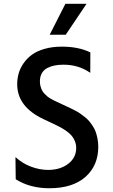

<svg xmlns="http://www.w3.org/2000/svg" viewBox="-20 -984 596 1016"><path d="M242.9 -800.1 326 -963.8H437.9L327.8 -800.1ZM241.5 12.1Q138.5 12.1 63.2 -35.5L61.8 -152.7Q99.1 -119 144.4 -101.9Q189.6 -84.9 234.7 -84.9Q298.7 -84.9 340.9 -117.2Q383.2 -149.5 383.2 -201Q383.2 -219.8 376.6 -236.3Q370 -252.8 359.9 -265.1Q349.8 -277.3 332.9 -289.4Q316.1 -301.5 300.6 -310Q285.2 -318.5 262.8 -328.8L209.2 -354Q71 -419.4 71 -538.4Q71 -567.5 78.7 -595Q86.3 -622.5 104.2 -648.6Q122.2 -674.7 148.6 -694.2Q175.1 -713.8 216.1 -725.5Q257.1 -737.2 307.5 -737.2Q395.6 -737.2 458.1 -706.7L457.7 -598.7Q395.6 -641.7 316.1 -641.7Q289.8 -641.7 268.6 -637.4Q247.5 -633.2 229.4 -623.6Q211.3 -614 201.2 -596.1Q191.1 -578.1 191.1 -553.3Q191.1 -539.4 194.6 -526.8Q198.2 -514.2 202.9 -505.1Q207.7 -496.1 216.4 -487.2Q225.1 -478.3 231.5 -473Q237.9 -467.7 248.9 -461.5Q259.9 -455.3 265.3 -452.6Q270.6 -449.9 280.5 -445.3L335.9 -419.4Q350.5 -412.6 357.8 -409.1Q365.1 -405.5 380.9 -397.2Q396.7 -388.8 405.7 -382.3Q414.8 -375.7 429 -364.5Q443.2 -353.3 451.9 -342.9Q460.6 -332.4 470.7 -317.1Q480.8 -301.8 486.5 -285.9Q492.2 -269.9 496.1 -249.6Q500 -229.4 500 -207Q500 -108 432.2 -47.9Q364.3 12.1 241.5 12.1Z"/></svg>

Font: TID UI Medium
Style: Regular
Weight: 500
Designer: The TID Project Authors
Foundry: Bakken & Bæck
Version: Version 1.001;hotconv 1.0.109;makeotfexe 2.5.65596